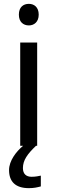

<svg xmlns="http://www.w3.org/2000/svg" viewBox="-20 -757 298 997"><path d="M130 -737C101 -737 78 -720 78 -681C78 -643 101 -625 130 -625C157 -625 181 -643 181 -681C181 -720 157 -737 130 -737ZM99 116C99 75 122 43 167 0H173V-536H85V0H100C64 30 27 78 27 126C27 185 59 220 130 220C156 220 173 216 192 211V155C181 157 166 161 144 161C116 161 99 146 99 116Z"/></svg>

Font: Noto Sans Caucasian Albanian
Style: Regular
Weight: 400
Designer: Monotype Design Team
Foundry: Monotype Imaging Inc.
Version: Version 2.005